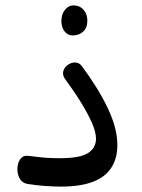

<svg xmlns="http://www.w3.org/2000/svg" viewBox="-20 -684 524 710"><path d="M206 6Q177 6 144 3.5Q111 1 81 -4Q65 -7 56.5 -18.5Q48 -30 45.5 -45Q43 -60 46 -74.5Q49 -89 57.5 -98.5Q66 -108 78 -108Q86 -108 120.5 -103.5Q155 -99 202 -99Q276 -99 305.5 -118Q335 -137 335 -171Q335 -195 320 -229.5Q305 -264 279 -306Q253 -348 219 -394Q210 -409 214.5 -422.5Q219 -436 231.5 -444.5Q244 -453 257 -453Q273 -453 283 -439Q344 -357 379 -283Q414 -209 414 -148Q414 -98 391.5 -63.5Q369 -29 323 -11.5Q277 6 206 6ZM249 -553Q235 -553 225.5 -561Q216 -569 211.5 -581Q207 -593 207 -606Q207 -631 220 -647.5Q233 -664 251 -664Q269 -664 280.5 -655.5Q292 -647 297.5 -634.5Q303 -622 303 -608Q303 -581 287.5 -567Q272 -553 249 -553Z"/></svg>

Font: Playpen Sans Arabic
Style: Regular
Weight: 400
Designer: Azza Alameddine, Laura Meseguer, Veronika Burian, José Scaglione
Foundry: TypeTogether
Version: Version 2.000